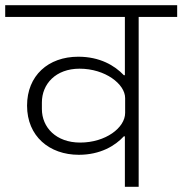

<svg xmlns="http://www.w3.org/2000/svg" viewBox="-40 -718 701 738"><path d="M440 0H493V-653H641V-698H-20V-653H440V-429H436C401 -466 344 -500 261 -500C145 -500 64 -427 64 -312C64 -194 150 -123 263 -123C346 -123 403 -158 436 -194H440ZM268 -170C176 -170 121 -228 121 -299V-324C121 -395 174 -454 266 -454C364 -454 441 -395 441 -341V-284C441 -227 366 -170 268 -170Z"/></svg>

Font: IBM Plex Devanagari Light
Style: Regular
Weight: 300
Designer: Mike Abbink, Paul van der Laan, Pieter van Rosmalen, Erin McLaughlin
Foundry: Bold Monday
Version: Version 1.0